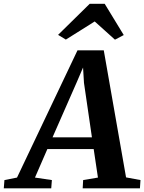

<svg xmlns="http://www.w3.org/2000/svg" viewBox="-94 -1018 779 1038"><path d="M-73.5 0 -70 -44.5 -2 -58 325 -746H467L587.5 -59L665.5 -44.5L662.5 0H353L355.5 -44.5L435.5 -58L412.5 -212H162L95 -58L186.5 -44.5L183 0ZM190 -275.5H403L360 -570L355 -653L322 -576ZM220 -829.5 391 -997.5H472L575 -828.5L527.5 -803.5Q500 -828 472.8 -852.8Q445.5 -877.5 418 -902Q379.5 -877.5 340.2 -853Q301 -828.5 262 -804Z"/></svg>

Font: Merriweather 28pt
Style: Bold Italic
Weight: 700
Italic angle: -7.8°
Version: Version 2.101